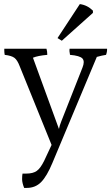

<svg xmlns="http://www.w3.org/2000/svg" viewBox="-20 -791 545 938"><path d="M434 -728 282 -592 261 -605 370 -771Q407 -766 434 -739ZM111 127H98Q88 102 88 84.5Q88 67 90 57H109Q141 57 159.5 44Q178 31 196 -6L232 -83L76 -468Q65 -497 51 -508Q37 -519 3 -523Q1 -535 1 -542.5Q1 -550 1 -553H207Q211 -541 211 -523Q165 -519 141 -509L268 -161Q271 -177 279 -197L383 -461Q389 -476 389 -487Q389 -498 383 -505Q370 -519 322 -523Q318 -542 320 -553H503Q504 -539 498 -523Q478 -520 453 -513L236 5Q209 70 181 98.5Q153 127 111 127Z"/></svg>

Font: Halant
Style: Regular
Weight: 400
Designer: Hitesh Malaviya (Devanagari), Satya Rajpurohit (Latin)
Foundry: Indian Type Foundry
Version: Version 1.100;PS 1.0;hotconv 1.0.78;makeotf.lib2.5.61930; tt